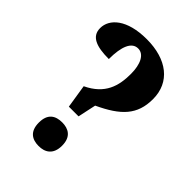

<svg xmlns="http://www.w3.org/2000/svg" viewBox="-215 -820 924 924"><g transform="rotate(45 247.5 -358.0)"><path d="M172 -349 191 -229H257L277 -322C397 -378 452 -434 452 -541C452 -656 364 -724 227 -724C92 -724 30 -665 30 -603C30 -546 80 -527 165 -527C165 -613 186 -663 229 -663C269 -663 291 -617 291 -552C291 -470 271 -396 172 -349ZM222 8C264 8 301 -12 301 -73C301 -134 264 -153 222 -153C178 -153 143 -134 143 -73C143 -12 178 8 222 8Z"/></g></svg>

Font: Noto Serif Condensed ExtraBold
Style: Regular
Weight: 800
Width: 3
Designer: Monotype Design Team
Foundry: Monotype Imaging Inc.
Version: Version 2.013